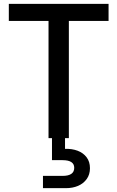

<svg xmlns="http://www.w3.org/2000/svg" viewBox="-20 -720 611 1001"><path d="M233 0V-611H26V-700H546V-611H339V0ZM204 261V197H306Q367 197 367 155Q367 115 306 115H251V-17H319V56Q356 55 385 66Q414 77 431.5 100Q449 123 449 157Q449 190 432 213.5Q415 237 387 249Q359 261 323 261Z"/></svg>

Font: Rethink Sans Medium
Style: Regular
Weight: 500
Designer: The Rethink Sans project authors (Hans Thiessen). DM Sans designed by Colophon Foundry.
Foundry: Rethink Communications LLC
Version: Version 1.001